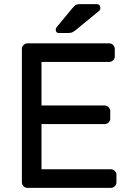

<svg xmlns="http://www.w3.org/2000/svg" viewBox="-20 -910 632 930"><path d="M86 0ZM517 -90Q528 -90 536 -82Q544 -74 544 -63V-27Q544 -16 536 -8Q528 0 517 0H113Q102 0 94 -8Q86 -16 86 -27V-673Q86 -684 94 -692Q102 -700 113 -700H509Q520 -700 528 -692Q536 -684 536 -673V-637Q536 -626 528 -618Q520 -610 509 -610H181V-399H487Q498 -399 506 -391Q514 -383 514 -372V-336Q514 -325 506 -317Q498 -309 487 -309H181V-90ZM331 -871Q342 -884 349.5 -887Q357 -890 368 -890H447Q466 -890 466 -870Q466 -863 461 -858L350 -767Q342 -760 333 -755Q324 -750 308 -750H266Q250 -750 250 -766Q250 -774 255 -779Z"/></svg>

Font: Rubik
Style: Regular
Weight: 400
Designer: Hubert & Fischer
Foundry: Hubert & Fischer
Version: Version 1.002; ttfautohint (v1.6)